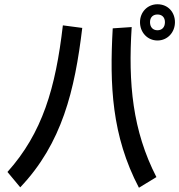

<svg xmlns="http://www.w3.org/2000/svg" viewBox="-20 -842 841 901"><path d="M719 -652C766 -652 801 -690 801 -738C801 -784 769 -822 719 -822C672 -822 637 -785 637 -738C637 -690 672 -652 719 -652ZM719 -700C698 -700 684 -714 684 -738C684 -761 698 -774 719 -774C740 -774 754 -761 754 -738C754 -714 740 -700 719 -700ZM75 37C271 -169 331 -418 366 -711L275 -723C241 -429 179 -218 15 -35ZM632 39 714 -11C602 -229 581 -451 598 -715L509 -709C494 -443 504 -205 632 39Z"/></svg>

Font: Smiley Sans Oblique
Style: Regular
Weight: 400
Italic angle: -8°
Designer: oooooohmygosh, Nagisa Chen, Janine Sui, Heda Shi, Jian Li
Foundry: atelierAnchor
Version: Version 2.0.1